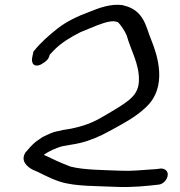

<svg xmlns="http://www.w3.org/2000/svg" viewBox="-20 -644 737 785"><path d="M637 45C624 47 618 48 595 49C561 51 519 56 476 54C400 51 322 51 268 37C231 23 194 6 159 -11C178 -25 212 -41 239 -47L274 -53C320 -60 356 -73 392 -90H393L433 -111C482 -138 533 -164 575 -204C668 -288 623 -420 598 -482C577 -530 571 -603 484 -622L482 -623C433 -630 384 -611 349 -597C297 -578 252 -556 216 -528C184 -503 146 -470 120 -437L117 -434L113 -416C110 -404 106 -376 131 -376C139 -376 148 -380 155 -385C161 -389 180 -399 183 -420C190 -427 195 -433 204 -442C230 -468 266 -491 310 -513C332 -522 353 -531 376 -540C411 -553 442 -563 462 -553C474 -543 492 -514 498 -499C515 -438 550 -382 548 -315C547 -257 508 -233 461 -203C440 -190 413 -174 390 -161C355 -141 319 -128 271 -118L233 -112V-111C218 -108 203 -106 187 -99C177 -95 168 -90 157 -85H156C147 -78 135 -71 127 -65C112 -53 98 -37 87 -24L86 -23L85 -22C60 16 96 40 112 49C145 62 181 85 226 99C289 119 378 116 455 120C519 123 584 116 627 111C646 110 661 93 665 77C670 56 654 45 639 45Z"/></svg>

Font: Stray Cat
Style: ExBdExtObl
Weight: 800
Version: Version 1.0